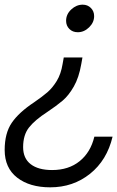

<svg xmlns="http://www.w3.org/2000/svg" viewBox="-38 -583 502 822"><path d="M365 -514Q365 -487 343.5 -466Q322 -445 295 -445Q273 -445 259 -459Q245 -473 245 -494Q245 -522 267 -542.5Q289 -563 316 -563Q337 -563 351 -549Q365 -535 365 -514ZM310 -309Q300 -251 278 -212.5Q256 -174 230 -152Q204 -130 165 -104Q111 -69 86 -37Q61 -5 61 47Q61 95 93.5 120Q126 145 185 145Q256 145 303 107Q350 69 366 2H444Q420 103 347.5 161Q275 219 177 219Q89 219 35.5 177.5Q-18 136 -18 59Q-18 -13 12.5 -57.5Q43 -102 108 -145Q143 -169 165 -188Q187 -207 205 -236.5Q223 -266 230 -309L235 -337H315Z"/></svg>

Font: Open Sauce Sans
Style: Italic
Weight: 400
Italic angle: -10°
Designer: Alfredo Marco Pradil
Foundry: Creative Sauce Fz LLC
Version: Version 1.477